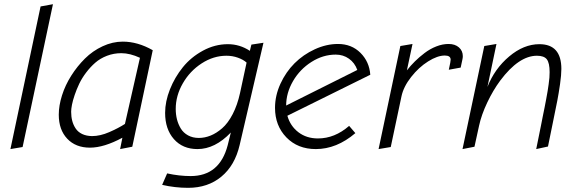

<svg xmlns="http://www.w3.org/2000/svg" viewBox="-20 -712 2755 917"><path d="M173.8 -681.2 29.8 0 87.9 -9.8 232.9 -691.9Z M709.5 -472.2Q637.7 -513.2 566.4 -513.2Q517.6 -513.2 470 -491Q422.4 -468.8 385.5 -432.1Q348.6 -395.5 320.1 -350.3Q291.5 -305.2 276.1 -256.3Q260.7 -207.5 260.7 -164.1Q260.7 -92.3 301 -49.6Q341.3 -6.8 409.7 -6.8Q476.6 -6.8 564.5 -54.2L553.7 0L611.8 -11.2ZM419.4 -62Q392.1 -62.5 372.3 -72Q352.5 -81.5 341.3 -98.4Q330.1 -115.2 325 -135Q319.8 -154.8 319.8 -178.2Q319.8 -191.4 323.7 -211.7Q327.6 -231.9 336.7 -258.5Q345.7 -285.2 358.6 -312.3Q371.6 -339.4 391.6 -365.7Q411.6 -392.1 435.1 -412.6Q458.5 -433.1 491 -445.6Q523.4 -458 559.6 -458Q600.6 -458 648.4 -436L576.7 -120.1Q545.9 -100.1 502.2 -81.1Q458.5 -62 419.4 -62Z M1238.3 -507.8 1180.7 -499 1173.3 -469.2Q1125 -501 1068.4 -501Q1006.3 -501 949.2 -470Q892.1 -439 853.3 -390.9Q814.5 -342.8 791.5 -284.9Q768.6 -227.1 768.6 -172.9Q768.6 -95.2 810.5 -47.6Q852.5 0 923.3 0Q1006.8 0 1082.5 -79.1L1067.4 -18.1Q1028.8 128.9 890.6 128.9Q836.4 128.9 778.3 116.2L754.4 170.9Q815.9 185.1 878.4 185.1Q972.7 185.1 1037.1 131.8Q1101.6 78.6 1124.5 -19ZM1157.7 -413.1 1126.5 -268.1Q1113.8 -210 1091.1 -166.5Q1068.4 -123 1041 -99.4Q1013.7 -75.7 985.8 -64.5Q958 -53.2 929.7 -53.2Q900.4 -53.2 878.2 -65.4Q856 -77.6 843.5 -98.1Q831.1 -118.7 825.2 -142.1Q819.3 -165.5 819.3 -191.9Q819.3 -254.9 853 -313.7Q886.7 -372.6 943.1 -409.2Q999.5 -445.8 1061.5 -445.8Q1090.3 -445.8 1116.2 -436.5Q1142.1 -427.2 1157.7 -413.1Z M1488.3 0Q1587.9 0 1677.2 -76.2L1647.5 -110.8Q1578.6 -50.8 1498.5 -50.8Q1443.8 -50.8 1405 -80.6Q1366.2 -110.4 1352.5 -159.2L1748.5 -355Q1744.1 -417 1701.7 -459.5Q1659.2 -502 1594.2 -502Q1538.6 -502 1483.4 -476.6Q1428.2 -451.2 1386.7 -409.7Q1345.2 -368.2 1319.3 -311.8Q1293.5 -255.4 1293.5 -196.8Q1293.5 -111.8 1347.7 -55.9Q1401.9 0 1488.3 0ZM1583.5 -451.2Q1619.1 -451.2 1646.7 -431.6Q1674.3 -412.1 1686.5 -377.9L1346.7 -208Q1346.7 -268.1 1379.4 -324.5Q1412.1 -380.9 1467.3 -416Q1522.5 -451.2 1583.5 -451.2Z M2188.5 -428.2Q2190.4 -436 2190.4 -443.8Q2190.4 -469.2 2171.9 -485.6Q2153.3 -502 2122.6 -502Q2093.3 -502 2063.5 -490.2Q2033.7 -478.5 2007.8 -458.7Q1981.9 -439 1961.7 -418.9Q1941.4 -398.9 1923.3 -376L1950.2 -502L1892.1 -492.2L1788.1 0L1846.2 -9.8L1897.5 -252Q1907.2 -297.9 1943.6 -344.2Q1980 -390.6 2024.7 -418.7Q2069.3 -446.8 2104.5 -446.8Q2132.3 -446.8 2132.3 -426.8Q2132.3 -423.8 2130.4 -412.1L2123.5 -378.9L2180.2 -389.2Z M2351.1 -502 2293 -492.2 2189 0 2246.1 -11.2 2268.1 -111.8Q2279.3 -163.6 2306.9 -221.9Q2334.5 -280.3 2369.1 -327.1Q2458 -445.8 2544.4 -445.8Q2578.6 -445.8 2591.8 -428.5Q2605 -411.1 2605 -367.2Q2605 -355 2604 -341.1Q2603 -327.1 2600.3 -309.1Q2597.7 -291 2595.5 -277.1Q2593.3 -263.2 2588.6 -238.5Q2584 -213.9 2581.3 -200.4Q2578.6 -187 2572.5 -157Q2566.4 -127 2564 -113.8L2541 0L2597.2 -12.2L2618.2 -115.2Q2635.3 -197.3 2641.8 -231.7Q2648.4 -266.1 2654.8 -310.3Q2661.1 -354.5 2661.1 -382.8Q2661.1 -501 2556.2 -501Q2481.4 -501 2411.9 -442.4Q2342.3 -383.8 2308.1 -296.9Z"/></svg>

Font: Comic Neue Angular
Style: Italic
Weight: 400
Italic angle: -12°
Designer: Craig Rozynski
Foundry: Craig Rozynski
Version: Version 2.003